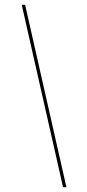

<svg xmlns="http://www.w3.org/2000/svg" viewBox="-20 -756 360 795"><path d="M84 -736H70Q113 -546 155.5 -358.5Q198 -171 241 19H255Q212 -171 169.5 -358.5Q127 -546 84 -736Z"/></svg>

Font: Josefin Slab Thin
Style: Italic
Weight: 100
Italic angle: -12°
Designer: Santiago Orozco
Foundry: Typemade
Version: Version 2.000